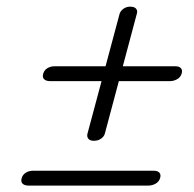

<svg xmlns="http://www.w3.org/2000/svg" viewBox="-20 -648 599 592"><path d="M269.2 -213.9Q257.1 -213.9 252.1 -220.6Q247.1 -227.3 249.9 -236.6L349 -606.3Q352.1 -614.8 361 -621.2Q369.9 -627.5 382 -627.5Q395 -627.3 400 -620.7Q404.9 -614.1 401.8 -605.3L303 -235.1Q300.2 -226.3 290.9 -220Q281.6 -213.7 269.2 -213.9ZM113.3 -421Q116.4 -431.9 126.2 -437.8Q136 -443.6 146.8 -443.6H521.8Q532.3 -443.6 537.8 -437.8Q543.2 -431.9 540.1 -421Q536.7 -409.8 526.2 -403.8Q515.6 -397.9 504.5 -397.9H134Q122.1 -397.9 116 -403.8Q109.9 -409.8 113.3 -421ZM46.9 -98.9Q50 -109.8 59.8 -115.6Q69.6 -121.5 80.4 -121.5H455.4Q465.9 -121.5 471.4 -115.6Q476.8 -109.8 473.7 -98.9Q470.3 -87.7 459.8 -81.7Q449.2 -75.8 438.1 -75.8H67.6Q55.7 -75.8 49.6 -81.7Q43.5 -87.7 46.9 -98.9Z"/></svg>

Font: Fraunces
Style: Italic
Weight: 900
Italic angle: -16°
Version: Version 1.000;[0bf87f6ff]